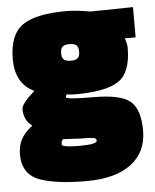

<svg xmlns="http://www.w3.org/2000/svg" viewBox="-53 -563 668 828"><g transform="rotate(-5 281.0 -149.0)"><path d="M92 196Q12 170 12 81Q12 45 26 17Q40 -11 76 -39Q40 -64 40 -114Q40 -125 54.5 -143.5Q69 -162 84 -174L98 -187Q17 -225 17 -331Q17 -437 74.5 -477.5Q132 -518 265 -518Q298 -518 352 -510L368 -507L553 -510V-379H506Q515 -354 515 -338Q515 -230 460 -193.5Q405 -157 273 -157Q253 -157 235 -160Q231 -154 231 -148Q231 -138 349 -138Q467 -138 508.5 -103Q550 -68 550 24.5Q550 117 482 168.5Q414 220 288 220Q162 220 92 196ZM195 53Q195 66 271 66Q347 66 347 50Q347 40 334 37.5Q321 35 281 35L204 31Q195 36 195 53ZM236 -311Q245 -303 266 -303Q287 -303 296 -311Q305 -319 305 -339Q305 -359 296 -367Q287 -375 266 -375Q245 -375 236 -367Q227 -359 227 -339Q227 -319 236 -311Z"/></g></svg>

Font: Titillium Web
Style: Black
Weight: 900
Version: Version 1.001;PS 35.000;hotconv 1.0.70;makeotf.lib2.5.55311